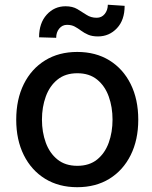

<svg xmlns="http://www.w3.org/2000/svg" viewBox="-20 -769 634 800"><path d="M214.1 -611.5 142.8 -613.6Q142.8 -672.6 174.5 -707.7Q206.3 -742.9 253.2 -742.9Q282.3 -742.9 302.4 -731Q322.4 -719.1 340.7 -707Q359 -695 382.8 -695Q403.4 -695 416.2 -710.6Q429 -726.2 429.3 -749.3L499.3 -744.7Q499.3 -685.4 467.3 -651.5Q435.4 -617.5 388.8 -617.2Q363.6 -617.2 347.1 -624.5Q330.6 -631.7 317.8 -641.3Q305 -650.9 291.5 -658.2Q278.1 -665.5 259.2 -665.5Q239.7 -665.5 226.9 -650Q214.1 -634.6 214.1 -611.5ZM301.8 11Q225.1 11 168 -24.1Q110.8 -59.3 79.2 -122.7Q47.6 -186.1 47.6 -270.2Q47.6 -355.1 79.2 -418.7Q110.8 -482.2 168 -517.4Q225.1 -552.6 301.8 -552.6Q378.9 -552.6 435.9 -517.4Q492.9 -482.2 524.5 -418.7Q556.1 -355.1 556.1 -270.2Q556.1 -186.1 524.5 -122.7Q492.9 -59.3 435.9 -24.1Q378.9 11 301.8 11ZM302.2 -78.1Q352.3 -78.1 384.8 -104.4Q417.3 -130.7 433.1 -174.5Q448.9 -218.4 448.9 -270.6Q448.9 -322.8 433.1 -366.8Q417.3 -410.9 384.8 -437.3Q352.3 -463.8 302.2 -463.8Q252.1 -463.8 219.5 -437.3Q186.8 -410.9 170.8 -366.8Q154.8 -322.8 154.8 -270.6Q154.8 -218.4 170.8 -174.5Q186.8 -130.7 219.5 -104.4Q252.1 -78.1 302.2 -78.1Z"/></svg>

Font: Inter UI Medium
Style: Regular
Weight: 500
Designer: Rasmus Andersson
Foundry: rsms
Version: 3.2;8d6f07862